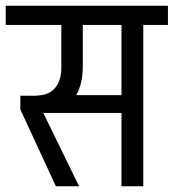

<svg xmlns="http://www.w3.org/2000/svg" viewBox="-30 -650 606 670"><path d="M556 -563H470V0H394V-256H121L246 0H165L41 -268V-316H92Q100 -316 114 -318H116Q149 -324 166.5 -348.5Q184 -373 184 -414V-563H-10V-630H556ZM394 -563H259V-421Q259 -358 236 -318H394Z"/></svg>

Font: Pragati Narrow
Style: Regular
Weight: 400
Designer: Hector Gatti, Marcela Romero, Pablo Cosgaya and Nicolas Silva
Foundry: Omnibus-Type
Version: Version 1.010; ttfautohint (v1.3)